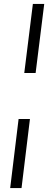

<svg xmlns="http://www.w3.org/2000/svg" viewBox="-20 -726 288 981"><path d="M90 235H32L75 -118H133ZM162 -353H104L148 -706H206Z"/></svg>

Font: Josefin Sans
Style: Italic
Weight: 400
Italic angle: -7.5°
Designer: Santiago Orozco
Foundry: Typemade